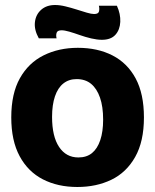

<svg xmlns="http://www.w3.org/2000/svg" viewBox="-20 -733 620 767"><path d="M289 14Q211 14 151.5 -16.5Q92 -47 58.5 -109Q25 -171 25 -264Q25 -359 59.5 -420.5Q94 -482 154.5 -512Q215 -542 291 -542Q370 -542 429.5 -511.5Q489 -481 522 -419.5Q555 -358 555 -264Q555 -168 520 -106Q485 -44 425 -15Q365 14 289 14ZM293 -104Q326 -104 347.5 -121.5Q369 -139 380.5 -173Q392 -207 392 -255Q392 -307 379.5 -343Q367 -379 344 -398Q321 -417 286 -417Q255 -417 233 -399.5Q211 -382 199.5 -348Q188 -314 188 -266Q188 -188 216 -146Q244 -104 293 -104ZM387 -574Q368 -574 344.5 -579.5Q321 -585 298.5 -593Q276 -601 257 -606.5Q238 -612 226 -612Q209 -612 206 -601.5Q203 -591 206 -580H135Q116 -614 119.5 -644.5Q123 -675 144.5 -694Q166 -713 200 -713Q219 -713 241.5 -707.5Q264 -702 286 -695Q308 -688 326.5 -682.5Q345 -677 356 -677Q373 -677 375.5 -687.5Q378 -698 375 -710H447Q462 -677 460.5 -645.5Q459 -614 441 -594Q423 -574 387 -574Z"/></svg>

Font: Bricolage Grotesque 72pt ExtraBold
Style: Regular
Weight: 800
Designer: Mathieu Triay
Foundry: Atelier Triay
Version: Version 1.001;gftools[0.9.33.dev8+g029e19f]